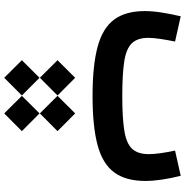

<svg xmlns="http://www.w3.org/2000/svg" viewBox="-3 -459 885 919"><g transform="rotate(90 439.5 0.5)"><path d="M268.1 338.3 352.3 422.8 437.1 338.3 352.3 253.8ZM438.7 338.3 522.8 422.8 607.7 338.3 522.8 253.8ZM438.7 167.7 522.8 252.2 607.7 167.7 522.8 83.2ZM268.1 167.7 352.3 252.2 437.1 167.7 352.3 83.2ZM821.5 -422 700.8 -394.9Q708 -362.4 712.9 -327.8Q717.8 -293.2 717.8 -269Q717.8 -216.8 692.1 -189.3Q666.5 -161.9 605.7 -152.1Q544.9 -142.3 439.4 -142.3Q334.8 -142.3 274 -151.7Q213.2 -161.1 187.2 -188.1Q161.2 -215 161.2 -267.1Q161.2 -290.6 166.5 -326.1Q171.9 -361.5 178.9 -394.9L58 -422Q47.2 -376.8 40.1 -331.6Q33 -286.4 33 -250.4Q33 -157.5 74.2 -102.6Q115.3 -47.8 204.9 -23.9Q294.5 0 439.4 0Q585.2 0 674.6 -24Q763.9 -47.9 805 -103.4Q846.1 -158.9 846.1 -253Q846.1 -289.6 839.4 -333.9Q832.7 -378.2 821.5 -422Z"/></g></svg>

Font: Estedad VF
Style: Regular
Weight: 100
Designer: Amin Abedi
Version: Version 7.3